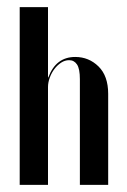

<svg xmlns="http://www.w3.org/2000/svg" viewBox="-20 -516 354 536"><path d="M115 -300Q136 -357 190 -357Q228 -357 255 -330.5Q282 -304 282 -254V0H203V-295Q203 -324 195 -336Q187 -348 173 -348Q161 -348 150.5 -341Q140 -334 132 -323.5Q124 -313 119 -299.5Q114 -286 114 -273V0H35V-496H114V-300Z"/></svg>

Font: Moniqa SemBd Narrow Display
Style: Regular
Weight: 600
Width: 4
Designer: Rajesh Rajput
Foundry: Rajesh Rajput
Version: Version 1.000